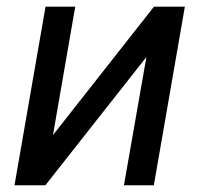

<svg xmlns="http://www.w3.org/2000/svg" viewBox="-20 -548 605 568"><path d="M435.5 -528.3H526.9L435.1 0H346.7L413.1 -379.4L114.3 0H22.9L114.7 -528.3H202.6L136.7 -148.4Z"/></svg>

Font: Roboto
Style: Italic
Weight: 400
Italic angle: -12°
Designer: Google
Version: Version 2.134; 2016; ttfautohint (v1.6)